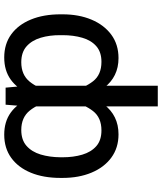

<svg xmlns="http://www.w3.org/2000/svg" viewBox="54 -648 796 945"><g transform="rotate(-90 452.5 -175.0)"><path d="M401.9 203.1V-443.8L410.2 -545.9H494.1L503.4 -444.3V203.1ZM49.8 -265.6V-275.4Q49.8 -359.4 75.4 -421.6Q101.1 -483.9 148.7 -518.3Q196.3 -552.7 262.7 -552.7Q326.7 -552.7 370.8 -521Q415 -489.3 440.4 -429.7Q465.8 -370.1 472.7 -286.1V-256.3Q467.3 -192.9 451.7 -143.6Q436 -94.2 409.9 -60.1Q383.8 -25.9 347.4 -8.1Q311 9.8 264.2 9.8Q197.8 9.8 149.7 -25.6Q101.6 -61 75.7 -123.3Q49.8 -185.5 49.8 -265.6ZM151.4 -275.4V-265.6Q151.4 -211.9 164.3 -168.5Q177.2 -125 206.1 -99.6Q234.9 -74.2 283.7 -74.2Q346.7 -74.2 378.9 -115.7Q411.1 -157.2 424.8 -217.8V-324.7Q415 -385.3 381.3 -427Q347.7 -468.8 285.6 -468.8Q236.8 -468.8 207.5 -442.9Q178.2 -417 165 -373.3Q151.9 -329.6 151.4 -275.4ZM855 -275.4V-265.6Q855 -185.5 828.9 -123.3Q802.7 -61 754.6 -25.6Q706.5 9.8 639.6 9.8Q593.3 9.8 556.9 -8.1Q520.5 -25.9 494.6 -60.1Q468.8 -94.2 452.9 -143.6Q437 -192.9 431.2 -256.3V-286.1Q439 -370.1 464.4 -429.7Q489.7 -489.3 534.2 -521Q578.6 -552.7 642.6 -552.7Q709 -552.7 756.3 -518.3Q803.7 -483.9 829.3 -421.6Q855 -359.4 855 -275.4ZM752.4 -265.6V-275.4Q752.9 -329.6 739.7 -373.3Q726.6 -417 697.3 -442.9Q668 -468.8 619.1 -468.8Q557.1 -468.8 523.4 -427.2Q489.7 -385.7 479 -324.7V-217.8Q493.2 -157.2 525.4 -115.7Q557.6 -74.2 621.1 -74.2Q669.4 -74.2 698.2 -99.6Q727.1 -125 739.7 -168.5Q752.4 -211.9 752.4 -265.6Z"/></g></svg>

Font: Inter Variable LoSnoCo
Style: Regular
Weight: 400
Designer: Rasmus Andersson
Foundry: rsms
Version: Version 4.000;git-a52131595; featfreeze: case,dlig,ss01,ss02